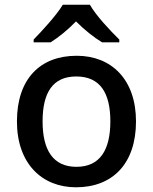

<svg xmlns="http://www.w3.org/2000/svg" viewBox="-20 -786 649 816"><path d="M362 -766H247C220 -721 160 -656 123 -618V-606H195C230 -628 268 -659 303 -695C339 -659 379 -627 414 -606H487V-618C449 -655 387 -721 362 -766ZM558 -270C558 -449 453 -549 306 -549C149 -549 52 -449 52 -270C52 -91 158 10 303 10C459 10 558 -91 558 -270ZM161 -270C161 -392 204 -461 304 -461C405 -461 449 -392 449 -270C449 -149 405 -77 305 -77C205 -77 161 -149 161 -270Z"/></svg>

Font: Noto Sans Bengali UI Medium
Style: Regular
Weight: 500
Designer: Jelle Bosma - Monotype Design Team
Foundry: Monotype Imaging Inc.
Version: Version 2.003